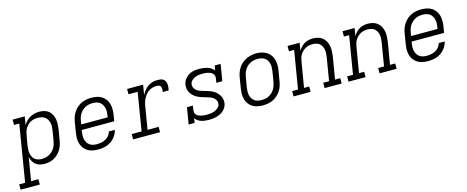

<svg xmlns="http://www.w3.org/2000/svg" viewBox="-85 -1180 4924 2024"><g transform="rotate(-15 2376.5 -168.0)"><path d="M-47 205V147H18L120 -472H63V-530H195L180 -439Q194 -462 213.5 -482Q233 -502 256.5 -514.5Q280 -527 305.5 -532.5Q331 -538 356 -538Q384 -538 411 -530.5Q438 -523 458 -506Q478 -489 490 -464.5Q502 -440 506.5 -413.5Q511 -387 509.5 -358.5Q508 -330 504 -302L485 -192Q481 -166 473 -140.5Q465 -115 450.5 -91.5Q436 -68 415.5 -48Q395 -28 371 -15.5Q347 -3 320.5 2.5Q294 8 268 8Q241 8 216 1Q191 -6 172 -22Q153 -38 141.5 -60.5Q130 -83 125 -108L83 147H163V205ZM253 -50Q274 -50 294 -54Q314 -58 332.5 -67.5Q351 -77 367 -92Q383 -107 394.5 -125Q406 -143 412 -162.5Q418 -182 422 -202L440 -312Q443 -332 444 -353Q445 -374 440.5 -393.5Q436 -413 426 -430Q416 -447 400 -458.5Q384 -470 364 -475Q344 -480 323 -480Q304 -480 285 -476.5Q266 -473 248 -464Q230 -455 214.5 -440.5Q199 -426 188.5 -409Q178 -392 172 -373Q166 -354 163 -335L144 -225Q141 -204 140 -183Q139 -162 142.5 -142Q146 -122 154.5 -104Q163 -86 178 -73.5Q193 -61 212.5 -55.5Q232 -50 253 -50Z M855 8Q832 8 809.5 5Q787 2 766.5 -6Q746 -14 729 -27Q712 -40 699 -57Q686 -74 678.5 -94.5Q671 -115 668 -137Q665 -159 666.5 -182Q668 -205 672 -228L690 -338Q694 -365 703.5 -391.5Q713 -418 729 -442Q745 -466 767.5 -485.5Q790 -505 816 -517Q842 -529 869.5 -533.5Q897 -538 924 -538Q954 -538 983.5 -532Q1013 -526 1037 -510.5Q1061 -495 1077.5 -472Q1094 -449 1101.5 -421Q1109 -393 1109 -362.5Q1109 -332 1104 -302L1093 -236H738L735 -218Q732 -197 731.5 -176Q731 -155 735.5 -135.5Q740 -116 750.5 -99Q761 -82 777 -70.5Q793 -59 813.5 -54.5Q834 -50 855 -50Q879 -50 903 -54.5Q927 -59 949.5 -71Q972 -83 988.5 -103Q1005 -123 1011 -147H1076Q1067 -111 1045.5 -80Q1024 -49 992.5 -28.5Q961 -8 925.5 0Q890 8 855 8ZM748 -294H1037L1040 -312Q1043 -332 1044 -353Q1045 -374 1040.5 -393.5Q1036 -413 1025.5 -430.5Q1015 -448 999.5 -459.5Q984 -471 964 -475.5Q944 -480 923 -480Q903 -480 882.5 -476.5Q862 -473 843 -463Q824 -453 808 -438.5Q792 -424 781 -406Q770 -388 763.5 -368Q757 -348 754 -328Z M1236 0V-58H1344L1412 -472H1312V-530H1487L1469 -422Q1482 -446 1499.5 -468.5Q1517 -491 1540 -507Q1563 -523 1589 -530.5Q1615 -538 1642 -538Q1659 -538 1676 -536Q1693 -534 1706.5 -525.5Q1720 -517 1727.5 -502Q1735 -487 1737 -470.5Q1739 -454 1737 -436.5Q1735 -419 1732 -402H1667Q1668 -412 1669.5 -421.5Q1671 -431 1670 -440.5Q1669 -450 1665.5 -458.5Q1662 -467 1654.5 -472Q1647 -477 1637.5 -478.5Q1628 -480 1618 -480Q1596 -480 1574 -474Q1552 -468 1533 -455Q1514 -442 1499.5 -423.5Q1485 -405 1474.5 -384Q1464 -363 1458 -342Q1452 -321 1449 -299L1409 -58H1530V0Z M2061 8Q2040 8 2019 5.5Q1998 3 1978.5 -3.5Q1959 -10 1942.5 -21.5Q1926 -33 1915 -50L1907 0H1842L1872 -181H1937L1930 -136Q1927 -121 1930.5 -106.5Q1934 -92 1943.5 -82Q1953 -72 1966 -66Q1979 -60 1993 -56.5Q2007 -53 2022 -51.5Q2037 -50 2052 -50Q2074 -50 2096 -52.5Q2118 -55 2140 -63.5Q2162 -72 2180 -88.5Q2198 -105 2201 -128Q2205 -147 2197 -164.5Q2189 -182 2175.5 -194Q2162 -206 2144.5 -213Q2127 -220 2109 -225.5Q2091 -231 2072.5 -236Q2054 -241 2036.5 -247.5Q2019 -254 2002.5 -262.5Q1986 -271 1972 -282.5Q1958 -294 1946.5 -308.5Q1935 -323 1927.5 -339.5Q1920 -356 1917.5 -375Q1915 -394 1918 -414Q1921 -434 1930 -452Q1939 -470 1953 -485Q1967 -500 1985 -511Q2003 -522 2022.5 -528Q2042 -534 2061 -536Q2080 -538 2099 -538Q2122 -538 2145 -535Q2168 -532 2189 -525.5Q2210 -519 2228.5 -507Q2247 -495 2259 -477L2268 -530H2333L2303 -349H2238L2245 -394Q2248 -409 2244.5 -423Q2241 -437 2231.5 -447.5Q2222 -458 2209 -464Q2196 -470 2182.5 -473.5Q2169 -477 2154 -478.5Q2139 -480 2124 -480Q2103 -480 2081.5 -477.5Q2060 -475 2039.5 -466.5Q2019 -458 2002 -441Q1985 -424 1982 -403Q1979 -383 1986.5 -366Q1994 -349 2007.5 -336.5Q2021 -324 2038.5 -317Q2056 -310 2074 -304.5Q2092 -299 2110 -294Q2128 -289 2145.5 -283Q2163 -277 2179.5 -268.5Q2196 -260 2210 -248.5Q2224 -237 2235.5 -222.5Q2247 -208 2255 -191.5Q2263 -175 2265.5 -156Q2268 -137 2265 -118Q2260 -85 2238 -58.5Q2216 -32 2186 -17Q2156 -2 2124.5 3Q2093 8 2061 8Z M2651 8Q2621 8 2591.5 2Q2562 -4 2538 -19.5Q2514 -35 2497.5 -58Q2481 -81 2473.5 -109Q2466 -137 2466.5 -167.5Q2467 -198 2472 -228L2490 -338Q2494 -365 2503.5 -391.5Q2513 -418 2529 -442.5Q2545 -467 2567.5 -486Q2590 -505 2616 -517Q2642 -529 2669.5 -535Q2697 -541 2724 -541Q2755 -541 2783.5 -533.5Q2812 -526 2836.5 -511Q2861 -496 2877.5 -472.5Q2894 -449 2901.5 -421Q2909 -393 2909 -362.5Q2909 -332 2904 -302L2885 -192Q2881 -165 2872 -138.5Q2863 -112 2846.5 -88Q2830 -64 2807.5 -44.5Q2785 -25 2759 -13Q2733 -1 2705.5 3.5Q2678 8 2651 8ZM2652 -50Q2673 -50 2693 -53.5Q2713 -57 2732 -67Q2751 -77 2767 -91.5Q2783 -106 2794 -124Q2805 -142 2811.5 -162Q2818 -182 2822 -202L2840 -312Q2843 -333 2844 -354Q2845 -375 2840.5 -394.5Q2836 -414 2825.5 -431.5Q2815 -449 2798.5 -460Q2782 -471 2762 -475.5Q2742 -480 2721 -480Q2701 -480 2681 -476Q2661 -472 2642 -462.5Q2623 -453 2607.5 -438Q2592 -423 2581 -405Q2570 -387 2563.5 -367.5Q2557 -348 2554 -328L2535 -218Q2532 -198 2531.5 -177Q2531 -156 2535 -136.5Q2539 -117 2549.5 -99.5Q2560 -82 2575.5 -70.5Q2591 -59 2611 -54.5Q2631 -50 2652 -50Z M2987 0V-58H3051L3120 -472H3063V-530H3195L3181 -444Q3193 -466 3210 -484.5Q3227 -503 3248.5 -515.5Q3270 -528 3293.5 -533Q3317 -538 3341 -538Q3369 -538 3396 -530.5Q3423 -523 3444 -506.5Q3465 -490 3478 -466Q3491 -442 3496.5 -415Q3502 -388 3501 -359.5Q3500 -331 3496 -302L3455 -58H3512V0H3326V-58H3390L3432 -312Q3435 -332 3436 -352.5Q3437 -373 3433.5 -392Q3430 -411 3421 -428.5Q3412 -446 3397 -458Q3382 -470 3362.5 -475Q3343 -480 3323 -480Q3323 -480 3323 -480Q3323 -480 3323 -480Q3303 -480 3284 -476.5Q3265 -473 3247 -463.5Q3229 -454 3214 -440Q3199 -426 3188.5 -409Q3178 -392 3172 -373Q3166 -354 3163 -335L3117 -58H3173V0Z M3587 0V-58H3651L3720 -472H3663V-530H3795L3781 -444Q3793 -466 3810 -484.5Q3827 -503 3848.5 -515.5Q3870 -528 3893.5 -533Q3917 -538 3941 -538Q3969 -538 3996 -530.5Q4023 -523 4044 -506.5Q4065 -490 4078 -466Q4091 -442 4096.5 -415Q4102 -388 4101 -359.5Q4100 -331 4096 -302L4055 -58H4112V0H3926V-58H3990L4032 -312Q4035 -332 4036 -352.5Q4037 -373 4033.5 -392Q4030 -411 4021 -428.5Q4012 -446 3997 -458Q3982 -470 3962.5 -475Q3943 -480 3923 -480Q3923 -480 3923 -480Q3923 -480 3923 -480Q3903 -480 3884 -476.5Q3865 -473 3847 -463.5Q3829 -454 3814 -440Q3799 -426 3788.5 -409Q3778 -392 3772 -373Q3766 -354 3763 -335L3717 -58H3773V0Z M4455 8Q4432 8 4409.5 5Q4387 2 4366.5 -6Q4346 -14 4329 -27Q4312 -40 4299 -57Q4286 -74 4278.5 -94.5Q4271 -115 4268 -137Q4265 -159 4266.5 -182Q4268 -205 4272 -228L4290 -338Q4294 -365 4303.5 -391.5Q4313 -418 4329 -442Q4345 -466 4367.5 -485.5Q4390 -505 4416 -517Q4442 -529 4469.5 -533.5Q4497 -538 4524 -538Q4554 -538 4583.5 -532Q4613 -526 4637 -510.5Q4661 -495 4677.5 -472Q4694 -449 4701.5 -421Q4709 -393 4709 -362.5Q4709 -332 4704 -302L4693 -236H4338L4335 -218Q4332 -197 4331.5 -176Q4331 -155 4335.5 -135.5Q4340 -116 4350.5 -99Q4361 -82 4377 -70.5Q4393 -59 4413.5 -54.5Q4434 -50 4455 -50Q4479 -50 4503 -54.5Q4527 -59 4549.5 -71Q4572 -83 4588.5 -103Q4605 -123 4611 -147H4676Q4667 -111 4645.5 -80Q4624 -49 4592.5 -28.5Q4561 -8 4525.5 0Q4490 8 4455 8ZM4348 -294H4637L4640 -312Q4643 -332 4644 -353Q4645 -374 4640.5 -393.5Q4636 -413 4625.5 -430.5Q4615 -448 4599.5 -459.5Q4584 -471 4564 -475.5Q4544 -480 4523 -480Q4503 -480 4482.5 -476.5Q4462 -473 4443 -463Q4424 -453 4408 -438.5Q4392 -424 4381 -406Q4370 -388 4363.5 -368Q4357 -348 4354 -328Z"/></g></svg>

Font: Iosevka Curly Slab LtExObl
Style: Regular
Weight: 300
Width: 7
Italic angle: -9°
Monospace: yes
Designer: Belleve Invis
Foundry: Belleve Invis
Version: Version 11.1.0; ttfautohint (v1.8.3)